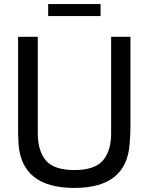

<svg xmlns="http://www.w3.org/2000/svg" viewBox="-20 -911 730 945"><path d="M622 -283Q622 -251 618 -204Q604 14 346 14Q86 14 71 -204Q69 -238 69 -283V-730H166V-255Q166 -168 206 -121Q246 -74 346 -74Q446 -74 486.5 -121Q527 -168 527 -255V-730H622ZM217 -832V-891H475V-832Z"/></svg>

Font: Nacelle
Style: Regular
Weight: 400
Designer: Sora Sagano
Foundry: Sora Sagano
Version: Version 1.000;FEAKit 1.0